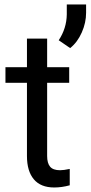

<svg xmlns="http://www.w3.org/2000/svg" viewBox="-20 -829 405 859"><path d="M190.9 -656.2V-528.3H289.6V-458.5H190.9V-130.9Q190.9 -99.1 204.1 -83.3Q217.3 -67.4 249 -67.4Q264.6 -67.4 292 -73.2V0Q256.3 9.8 222.7 9.8Q162.1 9.8 131.3 -26.9Q100.6 -63.5 100.6 -130.9V-458.5H4.4V-528.3H100.6V-656.2ZM293.9 -613.8 242.7 -648.9Q277.8 -702.1 278.8 -764.2V-809.1H365.2V-772Q365.2 -727.5 345.9 -683.8Q326.7 -640.1 293.9 -613.8Z"/></svg>

Font: RobotoInd
Style: Regular
Weight: 400
Designer: Google
Version: Version 2.001101; 2014